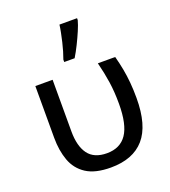

<svg xmlns="http://www.w3.org/2000/svg" viewBox="-146 -910 911 1026"><g transform="rotate(-20 309.5 -397.0)"><path d="M308.6 9.3Q219.7 9.3 169.2 -23.7Q118.7 -56.6 97.9 -114Q77.1 -171.4 77.1 -243.7V-538.1H175.3V-244.6Q175.3 -160.6 208.7 -115.2Q242.2 -69.8 314.9 -69.8Q390.6 -69.8 427.7 -124.5Q464.8 -179.2 464.8 -296.4Q464.8 -364.3 456.5 -420.4Q448.2 -476.6 432.6 -538.1H531.2Q542 -497.6 549.1 -459.7Q556.2 -421.9 559.8 -381.6Q563.5 -341.3 563.5 -293Q563.5 -138.2 499.3 -64.5Q435.1 9.3 308.6 9.3ZM266.1 -606V-619.6Q272.9 -638.2 279.8 -661.1Q286.6 -684.1 292.5 -709.2Q298.3 -734.4 303.2 -758.5Q308.1 -782.7 310.5 -802.7H410.6V-792Q404.3 -768.1 390.4 -735.6Q376.5 -703.1 359.6 -668.9Q342.8 -634.8 325.2 -606Z"/></g></svg>

Font: Open Sans Medium
Style: Regular
Weight: 500
Designer: Monotype Design Team
Foundry: Monotype Imaging Inc.
Version: Version 3.000